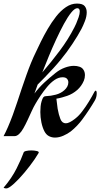

<svg xmlns="http://www.w3.org/2000/svg" viewBox="-49 -763 562 1076"><path d="M-29 289Q17 235 44 181Q71 127 83 93Q84 86 97.5 83Q111 80 126 80Q144 80 158 83.5Q172 87 167 95Q147 129 117.5 167.5Q88 206 58 238Q28 270 6 285Q1 288 -4 290.5Q-9 293 -15 293Q-23 293 -29 289ZM-29 0Q-18 -20 -4.5 -51Q9 -82 22.5 -118.5Q36 -155 47 -189Q72 -266 98.5 -341Q125 -416 152 -471Q163 -495 180 -529.5Q197 -564 218.5 -601Q240 -638 265.5 -670.5Q291 -703 320.5 -723Q350 -743 382 -743Q414 -743 425.5 -729Q437 -715 437 -694Q437 -671 427 -645Q417 -619 408 -602Q388 -564 356.5 -516.5Q325 -469 291 -428Q274 -407 250 -380.5Q226 -354 202.5 -330Q179 -306 162 -289L144 -239Q170 -273 199 -300Q228 -327 262 -354Q287 -374 314.5 -384Q342 -394 365 -394Q382 -394 396.5 -389Q411 -384 418 -373Q423 -366 425 -358Q427 -350 427 -342Q427 -326 421 -311Q408 -280 383.5 -258.5Q359 -237 328 -226Q317 -222 299 -217Q281 -212 267 -210Q269 -196 270.5 -182Q272 -168 274 -154Q280 -120 289.5 -96Q299 -72 320 -72Q339 -72 371 -97Q394 -115 411 -138Q431 -164 449 -193.5Q467 -223 480 -248Q484 -255 487 -255Q493 -255 493 -239Q493 -230 490.5 -219.5Q488 -209 482 -199Q468 -175 449.5 -147Q431 -119 411 -92Q400 -77 383 -59Q366 -41 347 -26Q330 -13 306 -2.5Q282 8 259 8Q241 8 225.5 0Q210 -8 200 -27Q189 -48 183 -77Q177 -106 177 -135Q177 -151 178.5 -166.5Q180 -182 184 -195Q189 -212 194 -218Q199 -224 207 -224Q236 -225 264 -232.5Q292 -240 311 -257Q334 -277 334 -302Q334 -313 326.5 -321.5Q319 -330 302 -330Q279 -330 257 -315Q235 -300 215 -276Q195 -252 178 -226.5Q161 -201 149 -180Q140 -165 129 -141Q118 -117 106 -91Q94 -65 82 -44Q70 -23 59 -13Q46 0 32 0ZM188 -357Q238 -415 286 -479Q334 -543 368 -610Q371 -615 378 -631Q385 -647 391.5 -666Q398 -685 398 -699Q398 -717 384 -717Q370 -717 350.5 -693Q331 -669 309.5 -629.5Q288 -590 266 -542.5Q244 -495 224 -446.5Q204 -398 188 -357Z"/></svg>

Font: Playball
Style: Regular
Weight: 400
Designer: Robert E. Leuschke
Foundry: Robert E. Leuschke
Version: Version 1.010